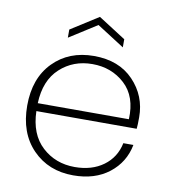

<svg xmlns="http://www.w3.org/2000/svg" viewBox="-83 -804 790 884"><g transform="rotate(10 312.5 -362.0)"><path d="M317 -512Q228 -512 166 -455Q104 -398 100 -291H526Q531 -398 469 -455Q407 -512 317 -512ZM567 -178Q551 -95 485 -43.5Q419 8 318 8Q202 8 128 -68Q54 -144 54 -272Q54 -400 127.5 -475Q201 -550 318 -550Q435 -550 503 -479Q571 -408 571 -308Q571 -272 569 -254H100Q103 -146 165.5 -88.5Q228 -31 318 -31Q398 -31 452 -70.5Q506 -110 520 -178ZM441 -650V-612L313 -694L184 -612V-650L313 -732Z"/></g></svg>

Font: Poppins ExtraLight
Style: Regular
Weight: 275
Designer: Ninad Kale (Devanagari), Jonny Pinhorn (Latin)
Foundry: Indian Type Foundry
Version: Version 3.200;PS 1.000;hotconv 16.6.54;makeotf.lib2.5.65590